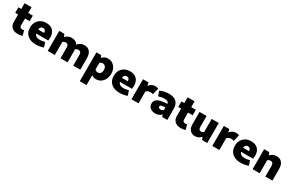

<svg xmlns="http://www.w3.org/2000/svg" viewBox="201 -2243 6166 4073"><g transform="rotate(30 3283.5 -207.0)"><path d="M281 8Q186 8 134 -40.5Q82 -89 82 -176V-355H12V-490H82V-631H252V-490H365V-355H252V-181Q252 -154 270 -138.5Q288 -123 319 -123Q341 -123 359 -130L392 -8Q335 8 281 8Z M724 10Q591 10 514.5 -57.5Q438 -125 438 -244Q438 -359 509 -429.5Q580 -500 696 -500Q801 -500 859.5 -440Q918 -380 918 -273Q918 -241 911 -197H617Q641 -118 751 -118Q809 -118 871 -139L909 -22Q815 10 724 10ZM684 -373Q620 -373 611 -292H755Q755 -331 736.5 -352Q718 -373 684 -373Z M1013 0V-490H1138L1165 -426Q1227 -496 1322 -496Q1423 -496 1469 -416Q1531 -496 1634 -496Q1717 -496 1763.5 -440Q1810 -384 1810 -284V0H1637V-265Q1637 -346 1569 -346Q1529 -346 1496 -319Q1498 -297 1498 -284V0H1325V-265Q1325 -346 1257 -346Q1218 -346 1186 -320V0Z M1923 217V-490H2038L2062 -433Q2117 -500 2206 -500Q2301 -500 2362 -430Q2423 -360 2423 -251Q2423 -139 2358.5 -64.5Q2294 10 2197 10Q2134 10 2088 -25V217ZM2088 -328V-165Q2116 -134 2160 -134Q2201 -134 2224 -162.5Q2247 -191 2247 -242Q2247 -296 2222.5 -326Q2198 -356 2156 -356Q2114 -356 2088 -328Z M2775 10Q2642 10 2565.5 -57.5Q2489 -125 2489 -244Q2489 -359 2560 -429.5Q2631 -500 2747 -500Q2852 -500 2910.5 -440Q2969 -380 2969 -273Q2969 -241 2962 -197H2668Q2692 -118 2802 -118Q2860 -118 2922 -139L2960 -22Q2866 10 2775 10ZM2735 -373Q2671 -373 2662 -292H2806Q2806 -331 2787.5 -352Q2769 -373 2735 -373Z M3064 0V-490H3199L3214 -414Q3270 -494 3363 -494Q3411 -494 3443 -478L3404 -320Q3370 -332 3334 -332Q3278 -332 3237 -288V0Z M3649 10Q3570 10 3523 -30.5Q3476 -71 3476 -138Q3476 -216 3548 -254Q3620 -292 3773 -296Q3770 -362 3663 -362Q3599 -362 3522 -335L3482 -452Q3581 -500 3700 -500Q3819 -500 3880.5 -442Q3942 -384 3942 -272V0H3817L3799 -52Q3743 10 3649 10ZM3650 -163Q3650 -143 3666.5 -131Q3683 -119 3709 -119Q3745 -119 3773 -142V-210Q3706 -208 3678 -197Q3650 -186 3650 -163Z M4274 8Q4179 8 4127 -40.5Q4075 -89 4075 -176V-355H4005V-490H4075V-631H4245V-490H4358V-355H4245V-181Q4245 -154 4263 -138.5Q4281 -123 4312 -123Q4334 -123 4352 -130L4385 -8Q4328 8 4274 8Z M4616 6Q4541 6 4495 -46Q4449 -98 4449 -186V-490H4622V-225Q4622 -144 4684 -144Q4719 -144 4747 -169V-490H4920V0H4795L4768 -64Q4707 6 4616 6Z M5044 0V-490H5179L5194 -414Q5250 -494 5343 -494Q5391 -494 5423 -478L5384 -320Q5350 -332 5314 -332Q5258 -332 5217 -288V0Z M5742 10Q5609 10 5532.5 -57.5Q5456 -125 5456 -244Q5456 -359 5527 -429.5Q5598 -500 5714 -500Q5819 -500 5877.5 -440Q5936 -380 5936 -273Q5936 -241 5929 -197H5635Q5659 -118 5769 -118Q5827 -118 5889 -139L5927 -22Q5833 10 5742 10ZM5702 -373Q5638 -373 5629 -292H5773Q5773 -331 5754.5 -352Q5736 -373 5702 -373Z M6031 0V-490H6156L6183 -426Q6245 -496 6340 -496Q6423 -496 6469.5 -440Q6516 -384 6516 -284V0H6343V-265Q6343 -346 6275 -346Q6236 -346 6204 -320V0Z"/></g></svg>

Font: Cantarell Extra Bold
Style: Regular
Weight: 800
Designer: Dave Crossland, Nikolaus Waxweiler, Florian Fecher, Jacques Le Bailly, Eben Sorkin, Alexei Vanyashin, Alexios Zavras, Em
Version: Version 0.303